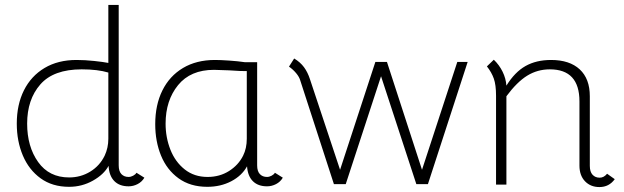

<svg xmlns="http://www.w3.org/2000/svg" viewBox="-20 -748 2527 778"><path d="M48 -247Q48 -324 77 -382Q106 -440 160.5 -472.5Q215 -505 290 -505Q324 -505 361.5 -501Q399 -497 419 -493V-728H461V-78Q461 -54 472 -42.5Q483 -31 501 -31Q510 -31 519.5 -36Q529 -41 533 -48L565 -28Q555 -11 537.5 -2Q520 7 501 7Q464 7 443 -14.5Q422 -36 420 -76Q401 -41 356.5 -16Q312 9 260 9Q192 9 144.5 -25.5Q97 -60 72.5 -118Q48 -176 48 -247ZM404 -117Q419 -149 419 -186V-454Q376 -467 311 -467Q197 -467 143.5 -406Q90 -345 90 -247Q90 -154 134.5 -91.5Q179 -29 260 -29Q307 -29 345.5 -52.5Q384 -76 404 -117Z M1126 -28Q1116 -11 1098.5 -2Q1081 7 1062 7Q1026 7 1005 -13.5Q984 -34 981 -74Q960 -36 917 -13.5Q874 9 820 9Q751 9 703.5 -25.5Q656 -60 632.5 -117.5Q609 -175 609 -245Q609 -323 638 -381.5Q667 -440 721.5 -472.5Q776 -505 851 -505Q874 -505 909.5 -502.5Q945 -500 972 -496H1022V-78Q1022 -54 1033 -42.5Q1044 -31 1062 -31Q1071 -31 1080.5 -36Q1090 -41 1094 -48ZM980 -460Q964 -459 908 -463L847 -465Q752 -465 701.5 -403Q651 -341 651 -247Q651 -191 670.5 -141.5Q690 -92 728.5 -61.5Q767 -31 821 -31Q870 -31 908 -55Q946 -79 965 -117Q980 -147 980 -186Z M1151 -478 1172 -511Q1197 -496 1212 -475.5Q1227 -455 1236 -427L1358 -60L1501 -497H1548L1690 -60L1833 -497H1875L1714 -2H1667L1524 -439L1381 -2H1333L1197 -421Q1193 -436 1180 -451.5Q1167 -467 1151 -478Z M2471 -22Q2448 10 2409 10Q2373 10 2350.5 -13.5Q2328 -37 2328 -77V-337Q2328 -467 2208 -467Q2158 -467 2116.5 -441.5Q2075 -416 2032 -358V0H1990V-360Q1990 -404 1981 -429.5Q1972 -455 1953 -479L1981 -506Q2003 -485 2016.5 -457.5Q2030 -430 2032 -401Q2066 -456 2109.5 -480.5Q2153 -505 2213 -505Q2288 -505 2329 -467Q2370 -429 2370 -358V-76Q2370 -52 2381 -40Q2392 -28 2410 -28Q2427 -28 2440 -44Z"/></svg>

Font: Bellota Light
Style: Regular
Weight: 300
Designer: Kemie Guaida
Foundry: Kemie Guaida
Version: Version 4.001